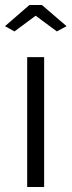

<svg xmlns="http://www.w3.org/2000/svg" viewBox="-34 -750 287 770"><path d="M24 -624 109 -687 194 -624 233 -645 134 -730H84L-14 -645ZM143 0V-521H75V0Z"/></svg>

Font: Raleway Reg
Style: Regular
Weight: 400
Designer: Matt McInerney, Pablo Impallari, Rodrigo Fuenzalida
Foundry: Matt McInerney, Pablo Impallari, Rodrigo Fuenzalida
Version: Version 3.00 July 28, 2015